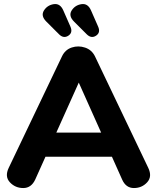

<svg xmlns="http://www.w3.org/2000/svg" viewBox="-20 -946 793 970"><path d="M158 -39Q138 4 97.5 4Q57 4 30 -25Q3 -54 24 -98L293 -661Q309 -695 342.5 -706Q376 -717 410 -705.5Q444 -694 460 -661L729 -98Q750 -54 723.5 -25Q697 4 656.5 4Q616 4 597 -39L359 -571H397ZM135 -154 196 -276H548L609 -154ZM418 -773 354 -837Q325 -866 342 -893Q359 -920 391.5 -925Q424 -930 440 -893L476 -811Q489 -781 465 -765.5Q441 -750 418 -773ZM278 -773 214 -837Q185 -866 202 -893Q219 -920 251.5 -925Q284 -930 300 -893L336 -811Q349 -781 325 -765.5Q301 -750 278 -773Z"/></svg>

Font: Nunito VF Beta Light
Style: Regular
Weight: 300
Designer: Vernon Adams
Foundry: newtypography
Version: Version 3.001